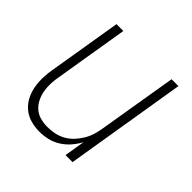

<svg xmlns="http://www.w3.org/2000/svg" viewBox="-145 -656 791 791"><g transform="rotate(45 250.0 -261.0)"><path d="M190 8Q163 8 138 1Q113 -6 93.5 -22.5Q74 -39 62.5 -61.5Q51 -84 46.5 -109.5Q42 -135 43 -162Q44 -189 49 -215L101 -530H141L88 -209Q84 -188 83 -166.5Q82 -145 85.5 -124.5Q89 -104 98 -85.5Q107 -67 122 -53.5Q137 -40 157.5 -34.5Q178 -29 199 -29Q219 -29 239.5 -33Q260 -37 279 -47.5Q298 -58 313 -74Q328 -90 339 -108.5Q350 -127 356 -147Q362 -167 365 -187L422 -530H462L375 0H334L349 -90Q337 -68 320.5 -49Q304 -30 282.5 -16.5Q261 -3 237 2.5Q213 8 190 8Z"/></g></svg>

Font: Iosevka Curly XLtObl
Style: Regular
Weight: 200
Italic angle: -9°
Monospace: yes
Designer: Belleve Invis
Foundry: Belleve Invis
Version: Version 11.1.0; ttfautohint (v1.8.3)